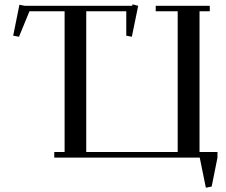

<svg xmlns="http://www.w3.org/2000/svg" viewBox="-20 -729 1046 888"><path d="M41 -564 69.8 -707 95.2 -702.1H591.8L592.8 -709L619.1 -702.1L589.8 -559.1L564 -564V-676.8H378.9V-25.9H801.8V-676.8H700.2V-702.1H950.2V-676.8H902.8V-25.9H985.8V0L959 133.8L932.1 139.2L903.8 0H231V-25.9H278.8V-676.8H116.2L67.9 -559.1Z"/></svg>

Font: Dehuti Alt
Style: Bold
Weight: 700
Version: Version 1.2